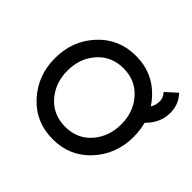

<svg xmlns="http://www.w3.org/2000/svg" viewBox="-135 -686 853 853"><g transform="rotate(45 291.0 -260.0)"><path d="M464.3 -368.8 488.5 -303.8Q511.5 -312.2 531.3 -331.2Q576.8 -377.5 578.5 -435.5Q580.2 -492.5 542.7 -531.5L491.3 -485Q511.8 -463.7 508.5 -434.7Q505.2 -404 481.3 -381Q473.3 -373 464.3 -368.8ZM291.7 -433.7Q366.3 -433.7 413.3 -380.8Q460.3 -328 460.3 -250Q460.3 -172.8 413.3 -119.2Q366.3 -66.3 291.7 -66.3Q216.2 -66.3 169.2 -119.2Q122.2 -172.8 122.2 -250Q122.2 -328 169.2 -380.8Q216.2 -433.7 291.7 -433.7ZM291.7 -512Q184.3 -512 114.2 -435.8Q43.8 -359.8 43.8 -250Q43.8 -141 114.2 -64.2Q184.3 12 291.7 12Q398.2 12 468.3 -64.2Q538.7 -141 538.7 -250Q538.7 -359.8 468.3 -435.8Q398.2 -512 291.7 -512Z"/></g></svg>

Font: Unageo Variable
Style: Regular
Weight: 300
Designer: Richard Sepsi
Foundry: Richard Sepsi
Version: Version 2.200